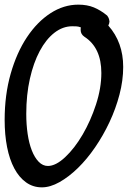

<svg xmlns="http://www.w3.org/2000/svg" viewBox="-45 -761 552 826"><path d="M318 -603Q302 -614 302 -632Q302 -634 302 -637.5Q302 -641 303 -643Q293 -647 285 -647.5Q277 -648 266 -648Q225 -648 189 -620Q153 -592 126 -541.5Q99 -491 83.5 -422Q68 -353 68 -271Q68 -225 74 -184.5Q80 -144 92 -113.5Q104 -83 121.5 -65Q139 -47 161 -47Q195 -47 235.5 -85Q276 -123 310.5 -182Q345 -241 368 -311.5Q391 -382 391 -447Q391 -556 318 -603ZM426 -669Q426 -661 421 -651Q485 -579 485 -473Q485 -415 469 -354Q453 -293 426 -235.5Q399 -178 364 -127Q329 -76 290 -38Q251 0 211 22.5Q171 45 135 45Q97 45 67 23.5Q37 2 16.5 -36.5Q-4 -75 -14.5 -128Q-25 -181 -25 -245Q-25 -353 1 -444Q27 -535 71 -601Q115 -667 172 -704Q229 -741 292 -741Q330 -741 359 -729Q388 -717 416 -694Q422 -686 424 -679Q426 -672 426 -669Z"/></svg>

Font: Discipuli Britannica Bold
Style: Regular
Weight: 700
Designer: Peter Wiegel
Foundry: Peter Wiegel
Version: Version 0.001 2009